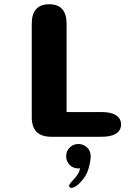

<svg xmlns="http://www.w3.org/2000/svg" viewBox="-20 -644 659 904"><path d="M293.5 -116.5H458Q502.5 -116.5 526.2 -101.2Q550 -86 550 -58Q550 -30 526.2 -15Q502.5 0 458 0H221.5Q129.5 0 129.5 -92V-531.5Q129.5 -624 211.5 -624Q293.5 -624 293.5 -531.5ZM349 34Q372.5 34 389.8 50.2Q407 66.5 407 92.5Q407 114 396.5 151Q386 188 353 220Q342 231 332.5 235.8Q323 240.5 316 240.5Q311 240.5 308.2 237.5Q305.5 234.5 305.5 231Q305.5 226 312.2 217.2Q319 208.5 331 196Q341 185.5 347.8 173.5Q354.5 161.5 357.5 149Q356 149 353.5 149Q351 149 349 149Q324.5 149 308 132.5Q291.5 116 291.5 91.5Q291.5 67.5 308 50.8Q324.5 34 349 34Z"/></svg>

Font: Sono ExtraLight Monospace
Style: Bold
Weight: 700
Version: Version 2.112